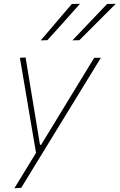

<svg xmlns="http://www.w3.org/2000/svg" viewBox="-20 -799 631 1013"><path d="M56 194Q84 148 113 100.8Q142 53.5 170 7.5Q162 -40.5 153.5 -90Q145 -139.5 137 -187L122 -276Q113 -329.5 103.5 -385.2Q94 -441 85 -494L115 -496Q127 -423.5 138.2 -355Q149.5 -286.5 161.5 -214L191 -35H197L307 -215.5Q350.5 -287 392.5 -355.5Q434.5 -424 477 -494H512Q487.5 -454 464.8 -416.8Q442 -379.5 414.5 -334.8Q387 -290 349 -228L264 -89Q205.5 6.5 165.2 72.2Q125 138 92 192ZM362 -586Q409 -635.5 454.2 -682.8Q499.5 -730 545 -778L591 -779Q495 -682.5 399 -587ZM195 -586Q237 -635.5 277.5 -682.8Q318 -730 359 -778L402 -779Q359 -730.5 316.8 -683.2Q274.5 -636 230 -587Z"/></svg>

Font: Commissioner Thin
Style: Italic
Weight: 100
Italic angle: -12°
Designer: Kostas Bartsokas
Foundry: Kostas Bartsokas
Version: Version 1.000; ttfautohint (v1.8.3)